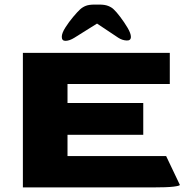

<svg xmlns="http://www.w3.org/2000/svg" viewBox="-20 -819 826 839"><path d="M80 0V-588H722V-452H275V-369H606V-230H275V-137H706L766 -11Q766 -7 739 -3.5Q712 0 646 0ZM250 -658Q250 -674 265.5 -698.5Q281 -723 300 -745.5Q319 -768 330 -778Q341 -788 355 -793.5Q369 -799 394 -799H414Q438 -799 453 -793Q468 -787 477 -778Q488 -768 505.5 -745Q523 -722 537.5 -697.5Q552 -673 552 -658Q552 -641 533 -642Q514 -643 497 -654L404 -716L305 -654Q284 -641 267 -640.5Q250 -640 250 -658Z"/></svg>

Font: Goldman
Style: Bold
Weight: 700
Designer: Jaikishan Patel
Version: Version 1.000; ttfautohint (v1.8.3)